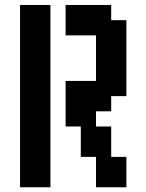

<svg xmlns="http://www.w3.org/2000/svg" viewBox="-20 -708 602 790"><path d="M437.5 62.5H375V0V-62.5H312.5V-125V-187.5H250V-250V-312.5V-375H312.5H375V-437.5V-500V-562.5H312.5H250V-625V-687.5H312.5H375H437.5V-625H500V-562.5V-500V-437.5V-375V-312.5H437.5V-250H375V-187.5H437.5V-125V-62.5H500V0V62.5ZM125 62.5H62.5V0V-62.5V-125V-187.5V-250V-312.5V-375V-437.5V-500V-562.5V-625V-687.5H125H187.5V-625V-562.5V-500V-437.5V-375V-312.5V-250V-187.5V-125V-62.5V0V62.5Z"/></svg>

Font: PixelArmy
Style: Medium
Weight: 500
Version: Version 001.000